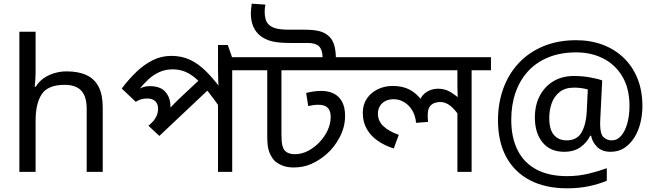

<svg xmlns="http://www.w3.org/2000/svg" viewBox="-20 -932 3561 1041"><path d="M173 -537Q173 -518 171.5 -498Q170 -478 168 -462H174Q191 -490 217 -508Q243 -526 275 -535.5Q307 -545 341 -545Q406 -545 449.5 -524.5Q493 -504 515 -461Q537 -418 537 -349V0H450V-343Q450 -408 421 -440Q392 -472 330 -472Q240 -472 206.5 -421.5Q173 -371 173 -277V0H85V-760H173Z M1344 -622V-551H1239V0H1162V-396L1184 -332Q1143 -392 1109 -434.5Q1075 -477 1044.5 -504Q1014 -531 983 -543.5Q952 -556 916 -556Q876 -556 843.5 -541Q811 -526 784 -501Q757 -476 734 -447L726 -445Q742 -455 757.5 -460Q773 -465 792 -465Q850 -465 877 -433.5Q904 -402 904 -356Q904 -345 903 -335Q902 -325 900 -320L883 -326Q895 -339 906 -351Q917 -363 929.5 -375Q942 -387 955 -400L1079 -516L1128 -463L844 -195L785 -250L867 -328L831 -285L801 -262Q816 -279 826.5 -298.5Q837 -318 837 -343Q837 -368 822 -383Q807 -398 778 -398Q762 -398 747 -394Q732 -390 716 -380L640 -452Q680 -505 722 -544.5Q764 -584 810 -606.5Q856 -629 909 -629Q965 -629 1010 -608Q1055 -587 1097 -545.5Q1139 -504 1185 -441L1167 -446Q1164 -470 1163 -498Q1162 -526 1162 -558V-688H1215L1238 -622Z M1911 -622V-551H1506V-205Q1506 -161 1511 -143Q1516 -125 1523 -117Q1541 -96 1578 -96Q1617 -96 1652 -115Q1687 -134 1713 -162Q1742 -193 1757.5 -228Q1773 -263 1773 -299Q1773 -331 1757 -347.5Q1741 -364 1704 -364Q1692 -364 1678 -362Q1664 -360 1651 -357L1640 -428Q1659 -433 1679.5 -436Q1700 -439 1723 -439Q1760 -439 1789 -425Q1818 -411 1834.5 -381Q1851 -351 1851 -303Q1851 -244 1822 -188.5Q1793 -133 1749 -95Q1712 -63 1668.5 -43.5Q1625 -24 1573 -24Q1536 -24 1509.5 -35Q1483 -46 1466 -63Q1450 -82 1439.5 -109Q1429 -136 1429 -191V-551H1324V-622ZM1729 -622Q1728 -663 1709.5 -681Q1691 -699 1649 -699H1555Q1490 -699 1454.5 -708Q1419 -717 1394 -736Q1367 -756 1353.5 -787.5Q1340 -819 1340 -859Q1340 -872 1341.5 -884.5Q1343 -897 1345 -912L1419 -907Q1417 -896 1416 -887.5Q1415 -879 1415 -869Q1415 -847 1419.5 -830Q1424 -813 1434 -802Q1448 -786 1474.5 -778.5Q1501 -771 1550 -771H1628Q1681 -771 1712 -763Q1743 -755 1765 -734Q1782 -718 1791 -690.5Q1800 -663 1801 -622Z M2642 -622V-551H2537V0H2460V-335L2466 -309Q2444 -341 2419.5 -360Q2395 -379 2366 -379Q2351 -379 2335.5 -373.5Q2320 -368 2309.5 -353Q2299 -338 2299 -307Q2299 -296 2299.5 -287.5Q2300 -279 2301 -271L2236 -266Q2232 -307 2214 -335.5Q2196 -364 2170 -379Q2144 -394 2114 -394Q2087 -394 2068 -383.5Q2049 -373 2039 -355.5Q2029 -338 2029 -316Q2029 -276 2058.5 -248Q2088 -220 2142 -201L2115 -127Q2067 -142 2029 -168Q1991 -194 1969 -232Q1947 -270 1947 -320Q1947 -365 1969 -397.5Q1991 -430 2028 -448Q2065 -466 2109 -466Q2162 -466 2200 -446.5Q2238 -427 2270 -384L2255 -383Q2265 -416 2293.5 -433.5Q2322 -451 2353 -451Q2389 -451 2415 -437Q2441 -423 2472 -397L2463 -382Q2462 -403 2461 -424Q2460 -445 2460 -467V-551H1891V-622Z M3463 -357Q3463 -311 3452.5 -267Q3442 -223 3420 -187.5Q3398 -152 3366 -130.5Q3334 -109 3290 -109Q3244 -109 3217.5 -135.5Q3191 -162 3185 -196H3180Q3162 -159 3127 -134Q3092 -109 3039 -109Q2963 -109 2921.5 -160Q2880 -211 2880 -295Q2880 -361 2906 -411.5Q2932 -462 2979.5 -491Q3027 -520 3092 -520Q3136 -520 3178.5 -512.5Q3221 -505 3245 -496L3235 -293Q3234 -275 3234 -267.5Q3234 -260 3234 -257Q3234 -205 3252.5 -188Q3271 -171 3296 -171Q3327 -171 3348.5 -196.5Q3370 -222 3381.5 -264.5Q3393 -307 3393 -358Q3393 -451 3355.5 -515.5Q3318 -580 3252.5 -614Q3187 -648 3104 -648Q3019 -648 2953 -621Q2887 -594 2842.5 -545Q2798 -496 2775 -429.5Q2752 -363 2752 -283Q2752 -185 2787 -116.5Q2822 -48 2889.5 -12.5Q2957 23 3055 23Q3116 23 3171.5 9.5Q3227 -4 3270 -20V48Q3227 66 3173.5 77.5Q3120 89 3055 89Q2937 89 2853 45Q2769 1 2724.5 -81.5Q2680 -164 2680 -280Q2680 -373 2709 -452.5Q2738 -532 2793 -590.5Q2848 -649 2926.5 -681.5Q3005 -714 3104 -714Q3182 -714 3247.5 -689.5Q3313 -665 3361.5 -618.5Q3410 -572 3436.5 -506Q3463 -440 3463 -357ZM2958 -293Q2958 -229 2983.5 -200Q3009 -171 3052 -171Q3108 -171 3132.5 -213Q3157 -255 3161 -322L3167 -447Q3154 -451 3134 -454Q3114 -457 3093 -457Q3044 -457 3014 -433Q2984 -409 2971 -371.5Q2958 -334 2958 -293Z"/></svg>

Font: hexbangla15
Style: Regular
Weight: 400
Designer: Jelle Bosma - Monotype Design Team
Foundry: Monotype Imaging Inc.
Version: Version 2.006